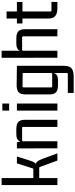

<svg xmlns="http://www.w3.org/2000/svg" viewBox="686 -1400 912 2323"><g transform="rotate(-90 1141.5 -239.0)"><path d="M148 0H63V-675H148V-291H255Q263 -291 266 -301L326 -490H409L361 -337Q341 -274 320 -260Q343 -253 355 -234.5Q367 -216 383 -174L447 0H360L283 -210Q280 -220 273 -220H148Z M676 -497H740Q800 -497 826.5 -473.5Q853 -450 853 -392V0H767V-417Q767 -427 757 -427H602Q593 -427 593 -417V0H508L507 -490H582L589 -446Q606 -497 676 -497Z M1050 -584H964V-666H1050ZM1050 0H964V-490H1050Z M1409 126Q1419 126 1419 116V-43Q1404 7 1336 7H1272Q1212 7 1186 -16.5Q1160 -40 1160 -98V-384Q1160 -446 1187.5 -470Q1215 -494 1281 -493L1506 -490V82Q1506 145 1475.5 171Q1445 197 1376 197H1178V126ZM1419 -73V-420L1255 -422Q1245 -422 1245 -412V-73Q1245 -63 1255 -63H1409Q1419 -63 1419 -73Z M1772 -497H1836Q1896 -497 1922.5 -473.5Q1949 -450 1949 -392V0H1863V-417Q1863 -427 1853 -427H1699Q1689 -427 1689 -417V0H1604L1603 -675H1689V-454Q1707 -497 1772 -497Z M2279 -490V-423H2164V-82Q2164 -72 2174 -72H2279V0H2207Q2138 0 2108 -26.5Q2078 -53 2078 -115V-423H2019V-490H2078V-615H2164V-490Z"/></g></svg>

Font: Gemunu Libre Medium
Style: Regular
Weight: 500
Designer: Puspanada Ekanayake, Sola Matas, Pathum Egodawatta, Kosala Senevirathne
Foundry: mooniak
Version: Version 1.100